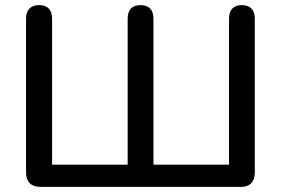

<svg xmlns="http://www.w3.org/2000/svg" viewBox="-20 -732 1101 752"><path d="M923 0C959 0 978 -20 978 -56V-659C978 -694 960 -712 927 -712C895 -712 877 -694 877 -659V-87H581V-659C581 -694 563 -712 530 -712C498 -712 480 -694 480 -659V-87H184V-659C184 -694 166 -712 133 -712C101 -712 82 -694 82 -659V-56C82 -20 102 0 138 0Z"/></svg>

Font: Nunito SemiBold
Style: Regular
Weight: 600
Designer: Vernon Adams
Foundry: Vernon Adams
Version: Version 3.602